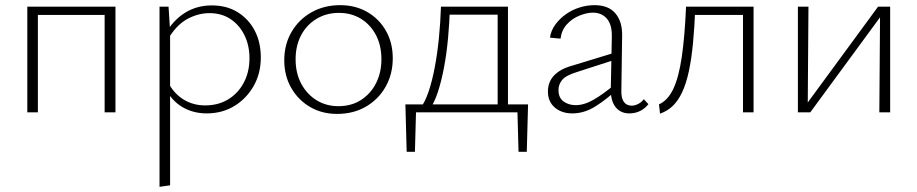

<svg xmlns="http://www.w3.org/2000/svg" viewBox="-20 -436 3559 745"><path d="M386 0V-410H428V0ZM86 0V-410H127V0ZM105 -378V-410H407V-378Z M782 4Q729 4 687 -21Q645 -46 621 -95L635 -111Q658 -70 694.5 -48.5Q731 -27 776 -27Q827 -27 865.5 -50.5Q904 -74 926 -115.5Q948 -157 948 -210Q948 -260 928.5 -299.5Q909 -339 874.5 -362Q840 -385 793 -385Q750 -385 709 -363.5Q668 -342 636 -291L619 -301Q652 -358 698 -386.5Q744 -415 802 -415Q860 -415 902.5 -388.5Q945 -362 968.5 -317Q992 -272 992 -213Q992 -151 964 -102Q936 -53 889 -24.5Q842 4 782 4ZM599 289V-410H634L640 -317V283Z M1288 6Q1229 6 1183 -21Q1137 -48 1110 -95Q1083 -142 1083 -202Q1083 -264 1111.5 -312.5Q1140 -361 1189 -388.5Q1238 -416 1300 -416Q1359 -416 1405 -389.5Q1451 -363 1477.5 -316.5Q1504 -270 1504 -210Q1504 -148 1476 -99Q1448 -50 1399.5 -22Q1351 6 1288 6ZM1293 -24Q1344 -24 1381.5 -48.5Q1419 -73 1439.5 -114Q1460 -155 1460 -206Q1460 -260 1438.5 -300.5Q1417 -341 1380 -363.5Q1343 -386 1295 -386Q1246 -386 1207.5 -362.5Q1169 -339 1148 -298.5Q1127 -258 1127 -206Q1127 -152 1149 -111Q1171 -70 1208.5 -47Q1246 -24 1293 -24Z M1610 -15Q1629 -39 1643 -80.5Q1657 -122 1667 -175Q1677 -228 1683 -288Q1689 -348 1691 -410H1726Q1724 -348 1718.5 -288Q1713 -228 1703 -175Q1693 -122 1679.5 -80.5Q1666 -39 1649 -15ZM1558 153 1553 -31H1595L1590 153ZM1571 0 1561 -31H2029L2011 0ZM1992 153 1987 -31H2029L2024 153ZM1911 0V-410H1951V0ZM1712 -379V-410H1929V-379Z M2422 4Q2388 4 2368.5 -20.5Q2349 -45 2350 -92L2354 -291Q2355 -325 2346 -345.5Q2337 -366 2320 -376.5Q2303 -387 2281 -387Q2257 -387 2228.5 -375.5Q2200 -364 2179.5 -341.5Q2159 -319 2155 -286L2114 -290Q2118 -318 2135 -341Q2152 -364 2176 -381Q2200 -398 2229 -407Q2258 -416 2287 -416Q2341 -416 2368 -384Q2395 -352 2394 -297L2391 -85Q2390 -56 2400.5 -41Q2411 -26 2431 -26Q2443 -26 2456 -32.5Q2469 -39 2478 -51L2496 -32Q2483 -15 2464 -5.5Q2445 4 2422 4ZM2201 4Q2159 4 2132.5 -19Q2106 -42 2106 -81Q2106 -104 2115.5 -123Q2125 -142 2146.5 -157.5Q2168 -173 2206 -183L2373 -234L2378 -208L2217 -156Q2175 -143 2161 -125.5Q2147 -108 2147 -87Q2147 -57 2166.5 -42.5Q2186 -28 2214 -28Q2247 -28 2284 -49.5Q2321 -71 2364 -107L2375 -89Q2333 -50 2290 -23Q2247 4 2201 4Z M2541 5 2537 -31Q2572 -47 2593 -92Q2614 -137 2625.5 -215.5Q2637 -294 2642 -410H2678Q2675 -331 2669 -269Q2663 -207 2653 -160Q2643 -113 2627.5 -79.5Q2612 -46 2591 -25.5Q2570 -5 2541 5ZM2863 0V-410H2904V0ZM2663 -378V-410H2881V-378Z M3392 0 3395 -410H3434V0ZM3076 0V-410H3117L3114 0ZM3100 0V-19L3387 -410H3411V-391L3124 0Z"/></svg>

Font: Ysabeau ExtraLight
Style: Regular
Weight: 250
Designer: Christian Thalmann (Catharsis Fonts)
Version: Version 2.002